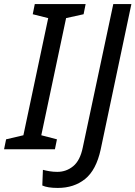

<svg xmlns="http://www.w3.org/2000/svg" viewBox="-40 -734 666 944"><path d="M-20 0 -10 -49 75 -69 197 -645 121 -664 131 -714H381L371 -664L285 -645L163 -69L240 -49L230 0ZM244 190Q194 190 168 178L171 101Q186 105 204 108Q222 111 242 111Q286 111 320 83Q354 55 367 -9L517 -714H606L455 1Q433 102 378.5 146Q324 190 244 190Z"/></svg>

Font: Noto Sans
Style: Italic
Weight: 400
Italic angle: -12°
Designer: Monotype Design Team
Foundry: Monotype Imaging Inc.
Version: Version 2.013; ttfautohint (v1.8.4.7-5d5b)